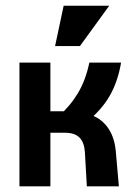

<svg xmlns="http://www.w3.org/2000/svg" viewBox="-20 -659 478 679"><path d="M48.8 -437.5H158.2V-265.6H213.9Q301.8 -265.6 342.8 -228.5Q383.8 -191.4 389.6 -123L400.4 0H287.1L280.3 -120.1Q278.3 -154.3 261.7 -171.9Q245.1 -189.5 210 -189.5H158.2V0H48.8ZM295.9 -437.5H408.2Q396.5 -369.1 367.2 -318.8Q337.9 -268.6 286.1 -227.5L186.5 -247.1Q228.5 -284.2 255.9 -330.1Q283.2 -376 295.9 -437.5ZM205.1 -638.7H366.2L262.7 -496.1H174.8Z"/></svg>

Font: Sudo Var
Style: Regular
Weight: 400
Monospace: yes
Designer: Jens Kutilek
Foundry: Jens Kutilek
Version: Version 0.065;FEAKit 1.0